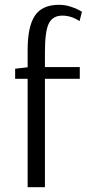

<svg xmlns="http://www.w3.org/2000/svg" viewBox="-20 -779 361 799"><path d="M312 -500V-451H167V0H95V-451H43V-493L95 -499V-571Q95 -668 125 -713.5Q155 -759 226 -759Q250 -759 273.5 -751.5Q297 -744 309 -737L321 -730L311 -691Q277 -714 239 -714Q200 -714 183.5 -682Q167 -650 167 -563V-500Z"/></svg>

Font: Arsenal
Style: Regular
Weight: 400
Designer: Andrij Shevchenko
Foundry: Stairsfor.com
Version: Version 1.000